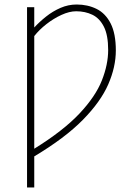

<svg xmlns="http://www.w3.org/2000/svg" viewBox="-20 -692 582 852"><path d="M100 140V-660H132V-570Q155 -595 184.5 -618.5Q214 -642 248.5 -657Q283 -672 320 -672Q369 -672 408.5 -652.5Q448 -633 471 -588Q494 -543 494 -468Q494 -395 460.5 -318Q427 -241 348 -160.5Q269 -80 132 2V140ZM132 -32Q261 -112 332.5 -188Q404 -264 432 -335Q460 -406 460 -470Q460 -536 441 -573.5Q422 -611 390 -626.5Q358 -642 318 -642Q288 -642 253 -626Q218 -610 186 -585Q154 -560 132 -532Z"/></svg>

Font: Source Sans 3 ExtraLight ExtraLight
Style: Regular
Weight: 250
Version: Version 3.052;hotconv 1.1.0;makeotfexe 2.6.0